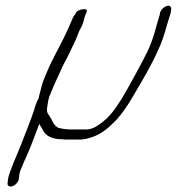

<svg xmlns="http://www.w3.org/2000/svg" viewBox="-20 -489 634 688"><path d="M150 -235 138 -207C129 -185 127 -169 121 -149L118 -135C109 -122 105 -103 101 -91C95 -71 63 10 54 33C43 60 11 132 9 152L7 168C7 173 8 176 12 178C25 184 43 169 47 155L49 139C49 130 56 114 66 91C92 34 95 22 117 -35C118 -39 120 -42 121 -45L127 -34C130 -31 131 -27 134 -22C144 -3 165 10 202 10C207 11 213 11 219 11H273C318 6 353 -16 379 -42C408 -66 440 -114 462 -153C492 -204 522 -254 546 -308C569 -356 578 -403 592 -444L593 -454C594 -459 594 -462 591 -465C582 -476 558 -459 554 -445L552 -435C539 -395 532 -354 509 -306C497 -282 489 -266 476 -242C438 -175 396 -84 341 -47C326 -35 308 -25 288 -25H237C231 -25 226 -25 220 -26C208 -26 199 -29 189 -31C180 -35 176 -42 171 -48C164 -62 165 -62 155 -77C143 -90 150 -106 153 -129L156 -141C167 -167 175 -189 189 -217C198 -239 208 -260 218 -277L248 -339C255 -353 259 -368 265 -380L275 -399C281 -416 282 -428 290 -445C299 -464 260 -455 254 -446C249 -437 243 -430 241 -425C235 -411 232 -404 225 -388L210 -356C191 -317 166 -274 150 -235Z"/></svg>

Font: Stray Cat
Style: SuObl
Weight: 400
Version: Version 1.0